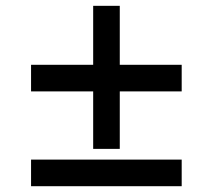

<svg xmlns="http://www.w3.org/2000/svg" viewBox="-20 -543 716 659"><path d="M299.8 -32V-229.3H86.6V-320.6H299.8V-523H391.1V-320.6H603.6V-229.3H391.1V-32ZM86.6 96.1V4.8H603.6V96.1Z"/></svg>

Font: Ancizar Serif Light
Style: Italic
Weight: 300
Italic angle: -4°
Designer: Cesar Puertas, Viviana Monsalve, Julian Moncada, Julian Prieto, Jose Castro, Felipe Aragon, Mariel Hernandez, Sara Alarc
Version: Version 8.100